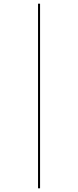

<svg xmlns="http://www.w3.org/2000/svg" viewBox="-20 -731 423 1040"><path d="M186 -711H197V289H186Z"/></svg>

Font: Ysabeau Infant Hairline
Style: Regular
Weight: 100
Designer: Christian Thalmann (Catharsis Fonts)
Version: Version 0.003